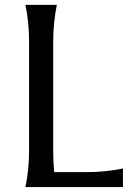

<svg xmlns="http://www.w3.org/2000/svg" viewBox="-20 -757 527 777"><path d="M83 0Q97.7 -73.2 97.7 -146.5V-590.8Q97.7 -664.1 83 -737.3H210Q195.3 -664.1 195.3 -590.8V-146.5Q195.3 -105.5 199.2 -60.5H331.1Q408.2 -60.5 477.5 -75.2V0Z"/></svg>

Font: Classica
Style: Book
Weight: 400
Version: Version 1.001